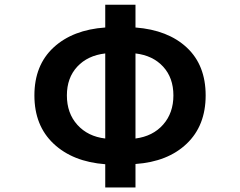

<svg xmlns="http://www.w3.org/2000/svg" viewBox="-20 -786 1040 831"><path d="M566.4 -554.7V-186.5Q641.6 -196.3 686 -246.6Q730.5 -296.9 730.5 -373Q730.5 -449.2 686 -497.6Q641.6 -545.9 566.4 -554.7ZM435.5 -186.5V-554.7Q359.4 -545.9 314.5 -497.6Q269.5 -449.2 269.5 -373Q269.5 -295.9 314.9 -245.6Q360.4 -195.3 435.5 -186.5ZM566.4 -765.6V-667Q707 -656.2 788.6 -580.1Q870.1 -503.9 870.1 -373Q870.1 -242.2 788.1 -164.1Q706.1 -85.9 566.4 -76.2V25.4H435.5V-75.2Q294.9 -85.9 211.9 -164.1Q128.9 -242.2 128.9 -373Q128.9 -503.9 211.9 -580.6Q294.9 -657.2 435.5 -667V-765.6Z"/></svg>

Font: Gen Shin Gothic Monospace Bold
Style: Bold
Weight: 700
Designer: [Source Han Sans]
Ryoko NISHIZUKA  (kana & ideographs); Paul D. Hunt (Latin, Greek & Cyrillic); Wenlong ZHANG  (bopomofo
Version: Version 1.002.20150607